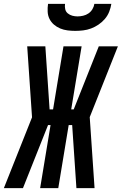

<svg xmlns="http://www.w3.org/2000/svg" viewBox="-61 -975 631 995"><path d="M58 0H-41L105 -367L80 -735H174L196 -408H214L268 -735H362L308 -408H321L451 -735H550L404 -368L429 0H335L313 -327H295L241 0H147L201 -327H188ZM329 -815Q309 -815 289 -817.5Q269 -820 251 -827.5Q233 -835 218.5 -847.5Q204 -860 195.5 -877Q187 -894 186 -914.5Q185 -935 188 -955H276Q274 -941 277 -927.5Q280 -914 290.5 -905.5Q301 -897 314 -893.5Q327 -890 341 -890Q355 -890 370 -893.5Q385 -897 397.5 -905.5Q410 -914 418 -927.5Q426 -941 428 -955H516Q513 -935 505 -914.5Q497 -894 482.5 -877Q468 -860 449.5 -847.5Q431 -835 411 -827.5Q391 -820 370 -817.5Q349 -815 329 -815Z"/></svg>

Font: Iosevka SS18
Style: Bold Italic
Weight: 700
Italic angle: -9°
Monospace: yes
Designer: Belleve Invis
Foundry: Belleve Invis
Version: Version 25.1.1; ttfautohint (v1.8.4)